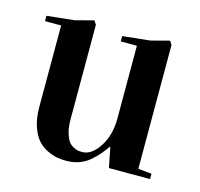

<svg xmlns="http://www.w3.org/2000/svg" viewBox="-82 -588 721 691"><g transform="rotate(15 279.0 -242.5)"><path d="M17.1 -451.2V-471.2L119.1 -481.9L188 -500L197.3 -485.8V-133.3Q197.3 -104.5 203.4 -84Q209.5 -63.5 217 -53.5Q224.6 -43.5 236.1 -37.8Q247.6 -32.2 253.9 -31.5Q260.3 -30.8 268.1 -30.8Q302.2 -30.8 330.8 -74Q359.4 -117.2 359.4 -180.2V-451.2H299.3V-471.2L401.4 -481.9L470.2 -500L479 -485.8V-24.9L529.3 -20V0H376L361.3 -75.2H359.4Q346.7 -56.6 335.4 -43.7Q324.2 -30.8 307.1 -15.9Q290 -1 267.8 6.8Q245.6 14.6 220.2 14.6Q202.6 14.6 186 11.7Q169.4 8.8 148.7 -1.2Q127.9 -11.2 113 -28.1Q98.1 -44.9 87.6 -75.4Q77.1 -106 77.1 -147V-451.2Z"/></g></svg>

Font: Vidaloka
Style: Regular
Weight: 400
Designer: Cyreal (www.cyreal.org)
Foundry: Cyreal (www.cyreal.org)
Version: Version 1.011